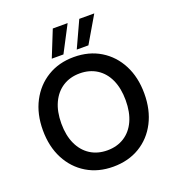

<svg xmlns="http://www.w3.org/2000/svg" viewBox="-162 -1051 1090 1192"><g transform="rotate(-20 382.5 -455.5)"><path d="M383 12Q284 12 208.5 -33.5Q133 -79 90.5 -160.5Q48 -242 48 -350Q48 -457 90.5 -538.5Q133 -620 208.5 -666Q284 -712 383 -712Q483 -712 558.5 -666Q634 -620 676 -538.5Q718 -457 718 -350Q718 -242 676 -160.5Q634 -79 558.5 -33.5Q483 12 383 12ZM383 -96Q447 -96 495 -126.5Q543 -157 569 -214Q595 -271 595 -350Q595 -429 569 -486Q543 -543 495 -573.5Q447 -604 383 -604Q319 -604 271 -573.5Q223 -543 196.5 -486Q170 -429 170 -350Q170 -271 196.5 -214Q223 -157 271 -126.5Q319 -96 383 -96ZM417 -749 497 -923H596L494 -749ZM252 -749 322 -923H420L329 -749Z"/></g></svg>

Font: DM Sans 11pt SemiBold
Style: Regular
Weight: 600
Version: Version 4.004;gftools[0.9.30]